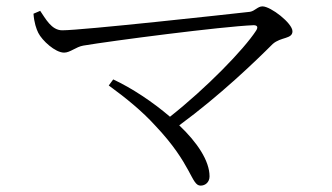

<svg xmlns="http://www.w3.org/2000/svg" viewBox="-20 -625 1040 602"><path d="M335 -376 321 -357C376 -317 426 -276 466 -232C583 -109 579 -43 609 -43C624 -43 637 -54 637 -72C637 -121 598 -179 542 -232C670 -326 780 -432 835 -487C861 -510 897 -502 897 -527C897 -552 829 -605 803 -605C788 -605 780 -591 764 -588C693 -580 238 -530 175 -530C141 -530 122 -568 106 -591L85 -582C87 -554 94 -534 100 -522C112 -498 153 -460 181 -460C200 -460 218 -478 241 -482C330 -497 675 -542 775 -546C787 -546 790 -540 783 -529C744 -469 627 -349 513 -259C458 -306 393 -349 335 -376Z"/></svg>

Font: Noto Serif JP Light
Style: Regular
Weight: 300
Designer: Ryoko NISHIZUKA 西塚涼子 (kana & ideographs); Frank Grießhammer (Latin, Greek & Cyrillic); Wenlong ZHANG 张文龙 (bopomofo); San
Foundry: Adobe
Version: Version 2.001;hotconv 1.1.0;makeotfexe 2.6.0